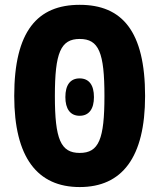

<svg xmlns="http://www.w3.org/2000/svg" viewBox="-20 -763 660 796"><path d="M581.5 -365C581.5 -634.5 485.5 -743 310.5 -743C135.5 -743 39 -634.5 39 -365C39 -109.5 135.5 12.5 310.5 12.5C485.5 12.5 581.5 -109.5 581.5 -365ZM413 -365C413 -186 390 -129 310.5 -129C231.5 -129 207.5 -186 207.5 -365C207.5 -544.5 231.5 -601.5 310.5 -601.5C390 -601.5 413 -544.5 413 -365ZM310 -283C271 -283 251 -312 251 -360.5C251 -410 271 -438 310 -438C349.5 -438 369.5 -410 369.5 -360.5C369.5 -312 349.5 -283 310 -283Z"/></svg>

Font: Monaspace Neon ExtraBold
Style: Regular
Weight: 800
Designer: Riley Cran & the Lettermatic Team
Foundry: Lettermatic
Version: Version 1.200 (Monaspace Neon)